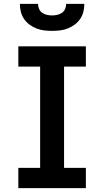

<svg xmlns="http://www.w3.org/2000/svg" viewBox="-20 -975 540 995"><path d="M75 0V-105H188V-630H75V-735H425V-630H312V-105H425V0ZM250 -815Q229 -815 208.5 -817.5Q188 -820 169 -827.5Q150 -835 133 -847.5Q116 -860 104.5 -877Q93 -894 88 -914Q83 -934 83 -955H177Q177 -942 182.5 -929Q188 -916 199 -908.5Q210 -901 223.5 -898Q237 -895 250 -895Q263 -895 276.5 -898Q290 -901 301 -908.5Q312 -916 317.5 -929Q323 -942 323 -955H417Q417 -934 412 -914Q407 -894 395.5 -877Q384 -860 367 -847.5Q350 -835 331 -827.5Q312 -820 291.5 -817.5Q271 -815 250 -815Z"/></svg>

Font: Iosevka Slab Extrabold
Style: Regular
Weight: 800
Monospace: yes
Designer: Belleve Invis
Foundry: Belleve Invis
Version: Version 11.1.1; ttfautohint (v1.8.3)